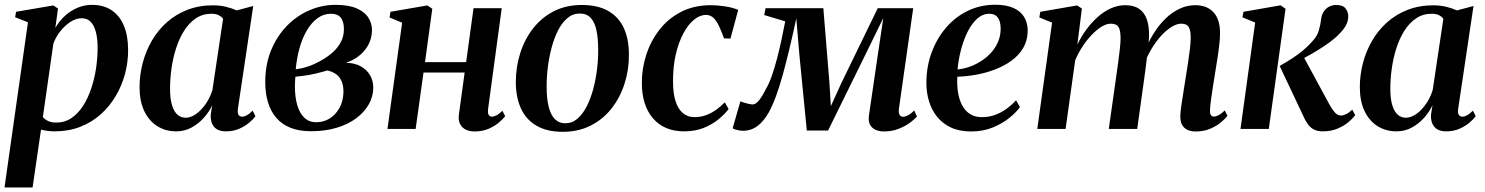

<svg xmlns="http://www.w3.org/2000/svg" viewBox="-24 -558 6428 831"><path d="M-4.5 253.5 97 -461.5 41.5 -483.5 45.5 -507 207 -534.5 227 -521 215.5 -437Q231 -465 255.2 -487.8Q279.5 -510.5 310 -523.8Q340.5 -537 374 -537Q423.5 -537 458.5 -514Q493.5 -491 512 -447.2Q530.5 -403.5 530.5 -340.5Q530.5 -288 516.8 -237.2Q503 -186.5 476.5 -141.8Q450 -97 411.5 -62.8Q373 -28.5 323 -9Q273 10.5 212 10.5Q198 10.5 182.8 8.5Q167.5 6.5 153.5 3L117 253.5ZM161.5 -51.5Q170.5 -40.5 184.8 -34Q199 -27.5 220 -27.5Q256.5 -27.5 285.5 -47.2Q314.5 -67 335.8 -100.2Q357 -133.5 371 -175.5Q385 -217.5 391.8 -262.8Q398.5 -308 398.5 -350.5Q398.5 -391 391 -419.5Q383.5 -448 368.5 -463.5Q353.5 -479 329.5 -479Q305 -479 280.2 -462.8Q255.5 -446.5 236 -421.5Q216.5 -396.5 207 -369Z M1006 -89.5Q1003 -68.5 1008.5 -60.8Q1014 -53 1024 -53Q1033.5 -53 1044.8 -59.2Q1056 -65.5 1069.5 -79L1081.5 -55Q1073 -43 1055 -27.5Q1037 -12 1011.5 -0.8Q986 10.5 954 10.5Q918.5 10.5 902.2 -9.5Q886 -29.5 888 -61.5L894.5 -102.5Q881.5 -74.5 858.8 -48.8Q836 -23 805.5 -6.2Q775 10.5 739 10.5Q692 10.5 656 -12.5Q620 -35.5 600 -78.2Q580 -121 580 -180.5Q580 -233.5 593.5 -285Q607 -336.5 633 -381.5Q659 -426.5 697.5 -461Q736 -495.5 786.5 -515.2Q837 -535 898.5 -535Q927 -535 953.2 -528.8Q979.5 -522.5 1000.5 -513L1072 -532ZM941.5 -476.5Q935 -486 922.5 -492.2Q910 -498.5 891.5 -498.5Q853 -498.5 823.5 -478.5Q794 -458.5 772.8 -424.8Q751.5 -391 738 -348.8Q724.5 -306.5 718.2 -261.5Q712 -216.5 712 -174.5Q712 -129.5 720.8 -101.8Q729.5 -74 744.5 -61.2Q759.5 -48.5 779 -48.5Q796.5 -48.5 813.8 -58Q831 -67.5 846.8 -84Q862.5 -100.5 875.2 -122.2Q888 -144 895.5 -169Z M1322 10Q1271 10 1233.8 -4.8Q1196.5 -19.5 1172.2 -47.5Q1148 -75.5 1136 -114.8Q1124 -154 1124 -202.5Q1124 -278.5 1149.2 -340Q1174.5 -401.5 1217.5 -445.8Q1260.5 -490 1315 -513.5Q1369.5 -537 1427.5 -537Q1485 -537 1519.8 -521.8Q1554.5 -506.5 1570.2 -481.8Q1586 -457 1586 -428.5Q1586 -397 1573 -369.5Q1560 -342 1535 -320.5Q1510 -299 1473.5 -286Q1509 -286 1535.5 -272Q1562 -258 1576.8 -233.8Q1591.5 -209.5 1591.5 -178.5Q1591.5 -141 1572.5 -107Q1553.5 -73 1518.2 -46.5Q1483 -20 1433.2 -5Q1383.5 10 1322 10ZM1345 -29Q1377.5 -29 1403.8 -45.8Q1430 -62.5 1446 -92.2Q1462 -122 1462.5 -160.5Q1462.5 -188.5 1454 -207.5Q1445.5 -226.5 1429.8 -237.5Q1414 -248.5 1393 -253Q1383.5 -250.5 1371 -247Q1358.5 -243.5 1344 -240Q1329.5 -236.5 1313 -233.5Q1300 -231.5 1285.5 -229.5Q1271 -227.5 1254.5 -226Q1253.5 -216 1253 -204.8Q1252.5 -193.5 1252.5 -180.5Q1252.5 -138.5 1262.2 -104Q1272 -69.5 1292.5 -49.2Q1313 -29 1345 -29ZM1256 -258Q1278 -261 1297.2 -266.5Q1316.5 -272 1333 -279.5Q1349.5 -287 1363 -294.5Q1393 -311 1415.8 -331.2Q1438.5 -351.5 1451.5 -376.5Q1464.5 -401.5 1464.5 -431.5Q1464.5 -465 1450.8 -481.8Q1437 -498.5 1408.5 -498.5Q1377 -498.5 1351 -479.8Q1325 -461 1305.2 -428.2Q1285.5 -395.5 1273 -351.8Q1260.5 -308 1256 -258Z M2088.5 -86Q2086.5 -67.5 2091.5 -60.2Q2096.5 -53 2104 -53Q2113 -53 2124.2 -58.5Q2135.5 -64 2150.5 -78.5L2162.5 -55Q2153 -43 2135 -27.5Q2117 -12 2090.5 -0.5Q2064 11 2029 11Q2009.5 11 1993 3.5Q1976.5 -4 1967.5 -20.8Q1958.5 -37.5 1962.5 -65L1987 -244H1809L1775 0H1653L1716.5 -459.5L1662 -482.5L1666 -507L1825.5 -534.5L1847 -520L1815.5 -289H1993.5L2025.5 -522.5H2147.5Z M2494 -536.5Q2562.5 -536.5 2607.8 -511Q2653 -485.5 2675.5 -437.5Q2698 -389.5 2698 -322Q2698.5 -256.5 2679.2 -196.2Q2660 -136 2623.2 -89Q2586.5 -42 2533.2 -14.8Q2480 12.5 2411.5 12.5Q2344 12.5 2298.8 -13.5Q2253.5 -39.5 2231.2 -87.5Q2209 -135.5 2208.5 -201Q2208.5 -268 2227.8 -328.5Q2247 -389 2284 -436Q2321 -483 2374 -509.8Q2427 -536.5 2494 -536.5ZM2485.5 -499.5Q2455 -499.5 2431.5 -479.5Q2408 -459.5 2391 -425.8Q2374 -392 2363 -350.2Q2352 -308.5 2346.8 -264.5Q2341.5 -220.5 2342 -180.5Q2342 -130 2351 -95Q2360 -60 2377.8 -42.2Q2395.5 -24.5 2422.5 -24.5Q2452.5 -24.5 2475.8 -44.8Q2499 -65 2516 -98.8Q2533 -132.5 2544 -174.2Q2555 -216 2560.2 -260Q2565.5 -304 2565 -343.5Q2565 -392 2557.5 -427Q2550 -462 2532.5 -480.8Q2515 -499.5 2485.5 -499.5Z M2937 10.5Q2851.5 10.5 2803 -45Q2754.5 -100.5 2754 -198Q2753.5 -260 2772.8 -320Q2792 -380 2829.8 -428.8Q2867.5 -477.5 2923.5 -506.5Q2979.5 -535.5 3052.5 -535.5Q3080 -535.5 3113.8 -530.5Q3147.5 -525.5 3171 -515L3137.5 -391L3109.5 -392Q3097 -427.5 3085.8 -449.8Q3074.5 -472 3061.5 -482.8Q3048.5 -493.5 3032 -493.5Q3005 -493.5 2979.2 -472.2Q2953.5 -451 2933 -412.2Q2912.5 -373.5 2900.5 -320.8Q2888.5 -268 2889 -204.5Q2889 -154 2900 -119.8Q2911 -85.5 2931.8 -68.2Q2952.5 -51 2982.5 -51Q3009 -51 3032.8 -60Q3056.5 -69 3076.5 -83.5Q3096.5 -98 3113 -115L3129.5 -86Q3113 -64 3086 -41.8Q3059 -19.5 3021.8 -4.5Q2984.5 10.5 2937 10.5Z M3801.5 11Q3769.5 11 3750.8 -6.2Q3732 -23.5 3737 -59L3774 -312L3799 -480L3723 -324.5L3560 7H3468L3436 -319L3422.5 -478.5Q3408 -410.5 3393.5 -350Q3379 -289.5 3364.8 -237.5Q3350.5 -185.5 3335.5 -144.2Q3320.5 -103 3304.5 -73.5Q3281.5 -32.5 3254 -12.2Q3226.5 8 3191.5 8Q3183.5 8 3174 6.2Q3164.5 4.5 3157 2Q3149.5 -0.5 3147 -3L3180.5 -119.5Q3184.5 -117.5 3194.5 -114.2Q3204.5 -111 3215.8 -108.5Q3227 -106 3234 -106Q3241 -106 3248.2 -111.2Q3255.5 -116.5 3262.8 -125.8Q3270 -135 3277.2 -147.2Q3284.5 -159.5 3291.5 -173.5Q3304.5 -195.5 3316.8 -230.5Q3329 -265.5 3339.8 -307Q3350.5 -348.5 3359.2 -390Q3368 -431.5 3374.5 -465.5L3283.5 -493L3289.5 -522.5H3539.5L3566 -198.5L3572 -98.5L3617.5 -198.5L3775 -522.5H3928.5L3867 -90Q3865 -77.5 3866.5 -69.2Q3868 -61 3872.8 -56.8Q3877.5 -52.5 3883.5 -52.5Q3894 -52.5 3907 -59.5Q3920 -66.5 3933 -80L3944.5 -54Q3935.5 -42.5 3915 -27.2Q3894.5 -12 3865.5 -0.5Q3836.5 11 3801.5 11Z M4390.5 -94.5Q4376 -73.5 4346.2 -49Q4316.5 -24.5 4274.2 -6.8Q4232 11 4179 11Q4128.5 11 4091.8 -6.2Q4055 -23.5 4031.5 -53Q4008 -82.5 3996.8 -120Q3985.5 -157.5 3985.5 -198.5Q3985.5 -269 4008 -330.2Q4030.5 -391.5 4070.5 -438.2Q4110.5 -485 4165 -511.2Q4219.5 -537.5 4283.5 -537.5Q4332 -537.5 4363 -523.2Q4394 -509 4408.8 -484.2Q4423.5 -459.5 4424 -427.5Q4424 -384 4404.8 -351Q4385.5 -318 4353 -294.8Q4320.5 -271.5 4280.5 -256.5Q4240.5 -241.5 4198.5 -234.2Q4156.5 -227 4119.5 -226Q4117.5 -191.5 4122.2 -159.8Q4127 -128 4139.5 -103.8Q4152 -79.5 4173.2 -65.2Q4194.5 -51 4225.5 -51Q4257 -51 4283.8 -61Q4310.5 -71 4333 -87.5Q4355.5 -104 4373.5 -124ZM4258.5 -498.5Q4229 -498.5 4205 -476.8Q4181 -455 4163.5 -419.5Q4146 -384 4135 -341.5Q4124 -299 4120.5 -257.5Q4148 -260 4175 -270Q4202 -280 4225.8 -295.8Q4249.5 -311.5 4268 -332.8Q4286.5 -354 4296.8 -379.5Q4307 -405 4307 -434.5Q4306.5 -467.5 4294 -483Q4281.5 -498.5 4258.5 -498.5Z M4658.5 -521 4639 -365Q4654.5 -398 4676.5 -428.2Q4698.5 -458.5 4725.5 -483Q4752.5 -507.5 4783 -521.5Q4813.5 -535.5 4846.5 -535.5Q4883 -535.5 4906.2 -519.8Q4929.5 -504 4940 -473.2Q4950.5 -442.5 4949 -398.5Q4949 -391 4947.8 -379.2Q4946.5 -367.5 4944.8 -353.8Q4943 -340 4940.5 -326.5L4925.5 -323.5Q4943.5 -372 4967.8 -411Q4992 -450 5020.8 -477.8Q5049.5 -505.5 5082 -520.5Q5114.5 -535.5 5149 -535.5Q5200.5 -535.5 5228.5 -504.5Q5256.5 -473.5 5256.5 -415Q5256.5 -393.5 5253.2 -364.5Q5250 -335.5 5245 -303.8Q5240 -272 5235 -241.5Q5230.5 -213.5 5225.8 -183.5Q5221 -153.5 5217.5 -127Q5214 -100.5 5213 -83Q5212.5 -66 5217 -59.8Q5221.5 -53.5 5229.5 -53.5Q5239 -53.5 5250.5 -59.5Q5262 -65.5 5277 -80L5288.5 -56.5Q5279.5 -44.5 5260.8 -28.8Q5242 -13 5214.5 -1Q5187 11 5150.5 11Q5129.5 11 5114.5 3.5Q5099.5 -4 5092 -18Q5084.5 -32 5084.5 -53Q5084.5 -67.5 5088.2 -96Q5092 -124.5 5097.8 -158.2Q5103.5 -192 5108 -223Q5113 -254.5 5118 -286.5Q5123 -318.5 5126.2 -346.8Q5129.5 -375 5129.5 -395Q5129.5 -428 5120.5 -441.8Q5111.5 -455.5 5088.5 -455.5Q5069 -455.5 5045.8 -441Q5022.5 -426.5 4999.2 -400.5Q4976 -374.5 4956 -339.8Q4936 -305 4922 -264L4943 -341.5Q4941.5 -322.5 4939.5 -304.2Q4937.5 -286 4935 -267.8Q4932.5 -249.5 4930 -230L4898 0H4775L4806.5 -222.5Q4811 -254.5 4815.5 -286.8Q4820 -319 4823 -347.2Q4826 -375.5 4826 -394.5Q4825.5 -428.5 4816.5 -442Q4807.5 -455.5 4783 -455.5Q4764.5 -455.5 4743.2 -442.2Q4722 -429 4700.5 -406.5Q4679 -384 4660.5 -355.5Q4642 -327 4629.5 -297L4588 0H4465.5L4529.5 -460L4474.5 -482.5L4478.5 -507L4638 -534.5Z M5345 0 5408.5 -460.5 5353.5 -483 5358 -507 5518.5 -535 5540 -520 5467.5 0ZM5701.5 10.5Q5678.5 10.5 5662.8 2.5Q5647 -5.5 5635.8 -21.5Q5624.5 -37.5 5614.5 -61L5514.5 -272.5Q5545.5 -290 5570.5 -306.5Q5595.5 -323 5616.2 -340.2Q5637 -357.5 5654.5 -377.5Q5677 -401 5684.2 -426.8Q5691.5 -452.5 5693.5 -472.5Q5696 -494 5705.5 -508.2Q5715 -522.5 5729.2 -529.5Q5743.5 -536.5 5758.5 -536.5Q5787.5 -536.5 5799.2 -522Q5811 -507.5 5811.5 -488Q5811.5 -465.5 5800.2 -446.2Q5789 -427 5771.5 -410.5Q5756.5 -394 5731.8 -375.8Q5707 -357.5 5678 -339.8Q5649 -322 5620.5 -307Q5592 -292 5568.5 -282L5613 -321.5L5729 -107.5Q5741.5 -84.5 5753.5 -71.2Q5765.5 -58 5779.5 -58Q5789.5 -58 5802.2 -64Q5815 -70 5828.5 -83.5L5841.5 -60Q5831.5 -45.5 5811.8 -29Q5792 -12.5 5764.2 -1Q5736.5 10.5 5701.5 10.5Z M6287.5 -89.5Q6284.5 -68.5 6290 -60.8Q6295.5 -53 6305.5 -53Q6315 -53 6326.2 -59.2Q6337.5 -65.5 6351 -79L6363 -55Q6354.5 -43 6336.5 -27.5Q6318.5 -12 6293 -0.8Q6267.5 10.5 6235.5 10.5Q6200 10.5 6183.8 -9.5Q6167.5 -29.5 6169.5 -61.5L6176 -102.5Q6163 -74.5 6140.2 -48.8Q6117.5 -23 6087 -6.2Q6056.5 10.5 6020.5 10.5Q5973.5 10.5 5937.5 -12.5Q5901.5 -35.5 5881.5 -78.2Q5861.5 -121 5861.5 -180.5Q5861.5 -233.5 5875 -285Q5888.5 -336.5 5914.5 -381.5Q5940.5 -426.5 5979 -461Q6017.5 -495.5 6068 -515.2Q6118.5 -535 6180 -535Q6208.5 -535 6234.8 -528.8Q6261 -522.5 6282 -513L6353.5 -532ZM6223 -476.5Q6216.5 -486 6204 -492.2Q6191.5 -498.5 6173 -498.5Q6134.5 -498.5 6105 -478.5Q6075.5 -458.5 6054.2 -424.8Q6033 -391 6019.5 -348.8Q6006 -306.5 5999.8 -261.5Q5993.5 -216.5 5993.5 -174.5Q5993.5 -129.5 6002.2 -101.8Q6011 -74 6026 -61.2Q6041 -48.5 6060.5 -48.5Q6078 -48.5 6095.2 -58Q6112.5 -67.5 6128.2 -84Q6144 -100.5 6156.8 -122.2Q6169.5 -144 6177 -169Z"/></svg>

Font: Merriweather 96pt SemiBold
Style: Italic
Weight: 600
Italic angle: -7.8°
Version: Version 2.101